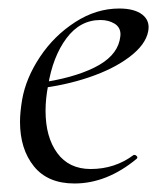

<svg xmlns="http://www.w3.org/2000/svg" viewBox="-20 -419 383 451"><path d="M27 -133Q27 -155 32 -185Q41 -236 74 -285.5Q107 -335 156.5 -367Q206 -399 260 -399Q296 -399 314.5 -384.5Q333 -370 328 -345Q322 -314 284.5 -285.5Q247 -257 189.5 -237.5Q132 -218 68 -211L70 -224Q150 -235 201 -260Q252 -285 261 -324Q263 -334 263 -338Q263 -355 249 -363.5Q235 -372 216 -372Q168 -372 136 -329Q104 -286 93 -218Q87 -187 87 -159Q87 -97 114.5 -59.5Q142 -22 193 -22Q250 -22 294 -55H296Q299 -55 301.5 -52Q304 -49 301 -46Q231 12 155 12Q92 12 59.5 -28.5Q27 -69 27 -133Z"/></svg>

Font: Cormorant Garamond
Style: Italic
Weight: 400
Italic angle: -10°
Designer: Christian Thalmann (Catharsis Fonts)
Foundry: Catharsis Fonts
Version: Version 4.000